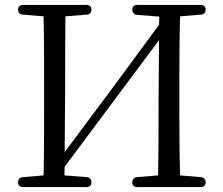

<svg xmlns="http://www.w3.org/2000/svg" viewBox="-20 -751 902 775"><path d="M73 4H329C342 4 349 -3 349 -15C349 -27 342 -35 330 -36L240 -43L241 -78L622 -589L620 -342C620 -238 620 -140 618 -43L533 -36C521 -35 514 -27 514 -15C514 -3 521 4 534 4H790C803 4 810 -3 810 -15C810 -27 803 -35 791 -36L707 -43C704 -140 704 -237 704 -336V-391C704 -490 704 -588 707 -685L791 -692C803 -693 810 -700 810 -712C810 -724 803 -731 790 -731H534C521 -731 514 -724 514 -712C514 -700 521 -692 533 -691L623 -684L622 -651L429 -389L241 -137L243 -391C243 -490 243 -588 244 -685L330 -692C342 -693 349 -700 349 -712C349 -724 342 -731 329 -731H73C60 -731 53 -724 53 -712C53 -700 60 -693 72 -692L156 -685C158 -587 158 -490 158 -391V-336C158 -237 158 -140 156 -43L72 -36C60 -35 53 -27 53 -15C53 -3 60 4 73 4Z"/></svg>

Font: 寒蝉锦书宋
Style: Regular
Weight: 400
Designer: 寒蝉锦书宋{Warren} 思源宋体{Ryoko NISHIZUKA 西塚涼子 (kana & ideographs); Frank Grießhammer (Latin, Greek & Cyrillic); Wenlong ZHANG 
Foundry: Adobe & ChillType
Version: Version 2.000;Glyphs 3.1.1 (3135)